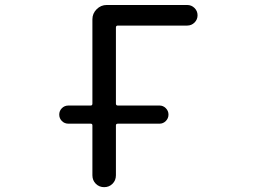

<svg xmlns="http://www.w3.org/2000/svg" viewBox="-20 -775 1040 774"><path d="M255.9 -276.4Q240.2 -276.4 229.5 -287.1Q218.8 -297.9 218.8 -313Q218.8 -328.1 229.5 -338.9Q240.2 -349.6 255.9 -349.6H345.7Q352.5 -349.6 352.5 -357.4V-697.3Q352.5 -720.7 369.6 -737.8Q386.7 -754.9 410.2 -754.9H734.4Q752 -754.9 764.2 -742.7Q776.4 -730.5 776.4 -713.4Q776.4 -696.3 764.2 -684.1Q752 -671.9 734.4 -671.9H455.1Q447.3 -671.9 447.3 -664.1V-357.4Q447.3 -349.6 455.1 -349.6H623Q637.7 -349.6 648.4 -338.9Q659.2 -328.1 659.2 -313Q659.2 -297.9 648.4 -287.1Q637.7 -276.4 623 -276.4H455.1Q447.3 -276.4 447.3 -269.5V-68.4Q447.3 -47.9 433.6 -34.2Q419.9 -20.5 399.9 -20.5Q379.9 -20.5 366.2 -34.2Q352.5 -47.9 352.5 -68.4V-269.5Q352.5 -276.4 345.7 -276.4Z"/></svg>

Font: Rounded Mgen+ 1m regular
Style: Regular
Weight: 400
Designer: [Source Han Sans]
Ryoko NISHIZUKA  (kana & ideographs); Paul D. Hunt (Latin, Greek & Cyrillic); Wenlong ZHANG  (bopomofo
Version: Version 1.059.20150602